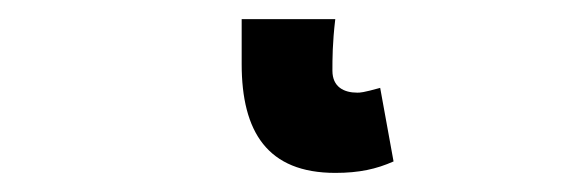

<svg xmlns="http://www.w3.org/2000/svg" viewBox="-20 20 600 201"><path d="M233 40V87C233 158 260 201 331 201C356 201 374 197 392 189L378 112C360 117 357 117 354 117C340 117 328 111 328 94C328 82 328 65 331 40Z"/></svg>

Font: Source Sans Pro SemBd
Style: Regular
Weight: 700
Designer: Paul D. Hunt
Foundry: Adobe Systems Incorporated
Version: Version 2.020;PS 2.0;hotconv 1.0.86;makeotf.lib2.5.63406